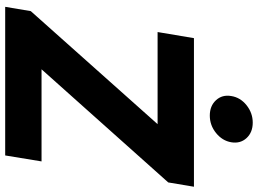

<svg xmlns="http://www.w3.org/2000/svg" viewBox="-147 -847 994 740"><g transform="rotate(90 350.0 -477.0)"><path d="M6.3 0 22.9 -98.6 458.5 -587.4H103.5L127 -727.5H699.7L683.1 -628.4L247.1 -140.1H602.1L579.1 0ZM425.3 -788.6Q388.2 -788.6 366.2 -812.5Q344.2 -836.4 350.1 -871.1Q355.5 -906.2 385.5 -930.2Q415.5 -954.1 452.6 -954.1Q490.2 -954.1 512.2 -930.2Q534.2 -906.2 528.3 -871.1Q522.5 -836.9 492.7 -812.7Q462.9 -788.6 425.3 -788.6Z"/></g></svg>

Font: Inter 18pt ExtraBold
Style: Italic
Weight: 800
Italic angle: -9.3988°
Designer: Rasmus Andersson
Foundry: rsms
Version: Version 4.001;git-66647c0bb